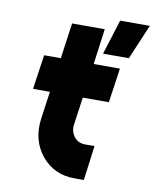

<svg xmlns="http://www.w3.org/2000/svg" viewBox="-80 -766 670 828"><g transform="rotate(10 254.5 -352.0)"><path d="M177 -656 155 -500H82L60 -349H134L117 -229Q104 -134 158 -67Q213 0 302 0H344L364 -152H323Q293 -152 275 -174Q256 -198 261 -229L278 -349H392L414 -500H299L320 -656ZM331 -551H444L509 -704H379Z"/></g></svg>

Font: Unageo
Style: ExtraBold-Italic
Weight: 800
Designer: Richard Sepsi
Foundry: Richard Sepsi
Version: Version 2.000